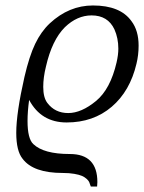

<svg xmlns="http://www.w3.org/2000/svg" viewBox="-20 -453 524 698"><path d="M151.9 -79.1Q179.7 -42 228 -42Q275.9 -42 329.1 -85.9Q381.3 -128.9 403.8 -226.1Q410.2 -253.9 410.2 -275.9Q410.2 -314.5 396 -346.2Q372.1 -397 313 -397Q260.3 -397 215.8 -354Q168.9 -307.1 147 -210.9Q137.2 -171.4 137.2 -137.2Q137.2 -98.6 151.9 -79.1ZM458 -376Q483.9 -341.8 483.9 -287.1Q483.9 -252.9 476.1 -221.2Q452.6 -121.6 386.2 -64.9Q319.3 -7.8 222.2 -7.8Q129.4 -7.8 85.9 -89.8Q80.1 -47.9 80.1 -13.2Q80.1 51.3 101.1 70.8Q138.7 106.9 233.9 106.9Q334 106.9 334 209Q334 211.9 333.5 217.3Q333 222.7 333 225.1H310.1Q309.6 224.6 307.9 219Q306.2 213.4 304.2 208.7Q302.2 204.1 295.2 197.5Q288.1 190.9 278.1 186.5Q268.1 182.1 250 179Q231.9 175.8 208 175.8Q100.6 175.8 62 124Q39.1 95.7 39.1 29.8Q39.1 -42 68.8 -172.9Q86.4 -249 107.9 -293.7Q129.4 -338.4 161.1 -368.2Q231 -433.1 317.9 -433.1Q417.5 -433.1 458 -376Z"/></svg>

Font: Linux Libertine G
Style: Italic
Weight: 400
Italic angle: -12°
Designer: Philipp H. Poll
Foundry: Philipp H. Poll
Version: Version 5.1.3